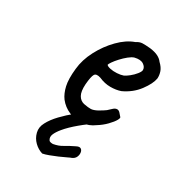

<svg xmlns="http://www.w3.org/2000/svg" viewBox="-140 -477 673 734"><g transform="rotate(30 196.5 -110.5)"><path d="M281 -30Q257 -12 227.5 -9.5Q198 -7 171 -18.5Q144 -30 126 -53Q112 -72 105.5 -100.5Q99 -129 104 -176Q108 -218 130 -260Q152 -302 184 -334.5Q216 -367 250 -379Q264 -388 276 -388.5Q288 -389 311 -387Q334 -384 347.5 -377Q361 -370 368 -360Q384 -345 389 -330Q394 -315 393 -301Q389 -276 364 -242.5Q339 -209 298 -190Q278 -183 253 -183Q228 -183 203 -194Q182 -201 175.5 -190.5Q169 -180 166 -144Q164 -112 173 -96Q182 -80 199 -76Q220 -72 231 -72.5Q242 -73 259 -82Q272 -90 277 -93Q282 -96 286.5 -99.5Q291 -103 299 -111Q305 -117 309.5 -119.5Q314 -122 319 -122Q326 -122 332 -115.5Q338 -109 342 -104Q348 -101 341 -88.5Q334 -76 318 -59.5Q302 -43 281 -30ZM276 -246Q285 -250 297.5 -260Q310 -270 319.5 -282Q329 -294 329 -301Q329 -314 315.5 -323Q302 -332 277 -326Q267 -323 254 -312.5Q241 -302 229 -289Q217 -276 209.5 -265Q202 -254 202 -251Q205 -246 218.5 -243Q232 -240 248.5 -241Q265 -242 276 -246ZM155 168Q135 162 119 146.5Q103 131 97.5 109Q92 87 104 65Q116 42 138.5 18.5Q161 -5 187 -26Q213 -47 235 -61L273 -31Q251 -18 220.5 7.5Q190 33 172 55Q158 72 152.5 85.5Q147 99 154 110Q157 116 172 116Q195 112 211 102Q227 92 252 80Q265 73 272 77Q279 81 280.5 91Q282 101 277.5 111Q273 121 261 126Q257 127 244 133.5Q231 140 214.5 147Q198 154 182 160Q166 166 155 168Z"/></g></svg>

Font: Caveat Medium
Style: Regular
Weight: 500
Designer: Pablo Impallari
Foundry: Pablo Impallari
Version: Version 2.000